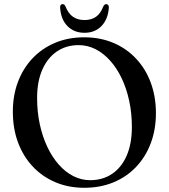

<svg xmlns="http://www.w3.org/2000/svg" viewBox="-20 -897 822 934"><path d="M389.5 -715.5Q468 -715.5 532 -688.2Q596 -661 642.2 -611.5Q688.5 -562 713.5 -494.5Q738.5 -427 738.5 -346.5Q738.5 -267 713.5 -200.5Q688.5 -134 642.2 -85.2Q596 -36.5 532 -10Q468 16.5 390 16.5Q312.5 16.5 248.8 -10.8Q185 -38 138.8 -87.5Q92.5 -137 67.5 -204.5Q42.5 -272 42.5 -353.5Q42.5 -433 67.5 -499Q92.5 -565 138.5 -613.5Q184.5 -662 248.2 -688.8Q312 -715.5 389.5 -715.5ZM621.5 -279.5Q621.5 -346.5 608.5 -406.5Q595.5 -466.5 572 -516Q548.5 -565.5 516 -601.8Q483.5 -638 444.8 -657.8Q406 -677.5 362.5 -677.5Q302.5 -677.5 257 -646.8Q211.5 -616 186 -558.5Q160.5 -501 160.5 -420Q160.5 -353 173.5 -292.8Q186.5 -232.5 210 -182.8Q233.5 -133 265.8 -96.5Q298 -60 336.8 -40.2Q375.5 -20.5 418.5 -20.5Q479.5 -20.5 525.2 -51.2Q571 -82 596.2 -139.8Q621.5 -197.5 621.5 -279.5ZM391 -799.5Q424 -799.5 446.8 -815.2Q469.5 -831 482.5 -866Q486 -872 489.5 -874.5Q493 -877 496.5 -877Q503 -877 506.5 -872.2Q510 -867.5 509.5 -859.5Q505.5 -803 473.5 -770.2Q441.5 -737.5 391 -737.5Q340 -737.5 308 -770.2Q276 -803 272.5 -859.5Q271.5 -867.5 275 -872.2Q278.5 -877 284.5 -877Q289 -877 292.2 -874.5Q295.5 -872 298.5 -866Q312.5 -830.5 335.5 -815Q358.5 -799.5 391 -799.5Z"/></svg>

Font: Fraunces 48pt
Style: Regular
Weight: 400
Version: Version 1.000;[b76b70a41]